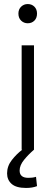

<svg xmlns="http://www.w3.org/2000/svg" viewBox="-20 -740 275 949"><path d="M117 -625Q98 -625 84.5 -638Q71 -651 71 -673Q71 -694 84.5 -707Q98 -720 117 -720Q137 -720 150 -707Q163 -694 163 -673Q163 -651 150 -638Q137 -625 117 -625ZM109 189Q60 189 37.5 169Q15 149 15 117Q15 81 38.5 51Q62 21 90 0H87V-516H148V0Q121 23 99 50Q77 77 77 103Q77 139 120 139Q129 139 138.5 138Q148 137 158 134L163 180Q140 189 109 189Z"/></svg>

Font: Ubuntu Sans Light
Style: Regular
Weight: 300
Designer: Dalton Maag Ltd
Foundry: Dalton Maag Ltd
Version: Version 1.006; ttfautohint (v1.8.4.7-5d5b)